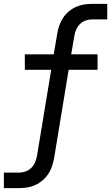

<svg xmlns="http://www.w3.org/2000/svg" viewBox="-50 -755 573 990"><path d="M-30 215V135H48Q65 135 82 129Q99 123 112 110Q125 97 131.5 80.5Q138 64 141 47L214 -395H78V-475H227L245 -580Q248 -601 255 -621.5Q262 -642 274 -661Q286 -680 303.5 -695Q321 -710 341 -719Q361 -728 382 -731.5Q403 -735 424 -735H503V-655H425Q408 -655 391 -649Q374 -643 361.5 -630Q349 -617 342 -600.5Q335 -584 333 -567L317 -475H453V-395H304L229 60Q225 81 218.5 101.5Q212 122 199.5 141Q187 160 169.5 175Q152 190 132 199Q112 208 91 211.5Q70 215 49 215Z"/></svg>

Font: Iosevka Curly Medium
Style: Italic
Weight: 500
Italic angle: -9°
Monospace: yes
Designer: Belleve Invis
Foundry: Belleve Invis
Version: Version 22.1.2; ttfautohint (v1.8.4)